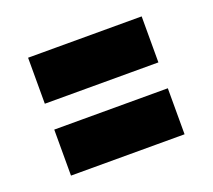

<svg xmlns="http://www.w3.org/2000/svg" viewBox="-69 -553 556 502"><g transform="rotate(-20 209.0 -302.0)"><path d="M51 -138V-266H367V-138ZM116 -201H308H116ZM51 -338V-466H367V-338ZM116 -401H308H116Z"/></g></svg>

Font: Tourney Black
Style: Regular
Weight: 900
Version: Version 1.015